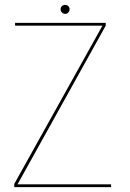

<svg xmlns="http://www.w3.org/2000/svg" viewBox="-20 -769 536 789"><path d="M38.5 0H436.5V-11.5H52L414.5 -663.5V-675H42V-663.5H401L38.5 -13ZM248 -712Q255.5 -712 260.8 -717.8Q266 -723.5 266 -731Q266 -738.5 260.8 -743.8Q255.5 -749 248 -749Q240 -749 234.5 -743.8Q229 -738.5 229 -731Q229 -723 234.8 -717.5Q240.5 -712 248 -712Z"/></svg>

Font: Anybody UltraCondensed Thin Thin
Style: Regular
Weight: 250
Version: Version 1.111